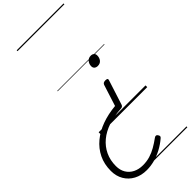

<svg xmlns="http://www.w3.org/2000/svg" viewBox="-598 -1043 1590 1590"><g transform="rotate(-45 197.0 -248.0)"><path d="M344 -285Q358 -285 363.5 -280.5Q369 -276 366 -266L296 -48Q293 -38 285.5 -33Q278 -28 268 -28Q186 -24 118.5 -1.5Q51 21 3 61Q-45 101 -71 156Q-97 211 -97 279Q-97 327 -76 361.5Q-55 396 -18 414.5Q19 433 67 433Q111 433 149.5 421.5Q188 410 224.5 389Q261 368 298 341Q309 333 317.5 335Q326 337 331 346Q338 356 337.5 363.5Q337 371 327 379Q288 412 244 435.5Q200 459 154 471.5Q108 484 61 484Q-3 484 -51.5 458Q-100 432 -127.5 385.5Q-155 339 -155 278Q-155 199 -124.5 136.5Q-94 74 -39 28.5Q16 -17 89.5 -43.5Q163 -70 250 -78L310 -266Q314 -276 322 -280.5Q330 -285 344 -285ZM402 -515Q420 -515 431 -505.5Q442 -496 442 -478Q442 -451 427 -432Q412 -413 384 -413Q366 -413 354.5 -422.5Q343 -432 343 -450Q343 -476 359 -495.5Q375 -515 402 -515ZM0 460H549V470H0ZM0 -20H549V0H0ZM0 -505H549V-500H0ZM0 -980H549V-970H0Z"/></g></svg>

Font: Playwrite NO Guides
Style: Regular
Weight: 400
Designer: Veronika Burian, José Scaglione
Foundry: TypeTogether
Version: Version 1.003